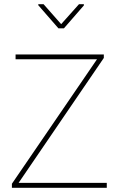

<svg xmlns="http://www.w3.org/2000/svg" viewBox="-20 -901 578 921"><path d="M492.2 -23.9V0H37.1V-19.5L445.3 -616.7H54.7V-639.6H478V-623L69.3 -23.9ZM382.3 -880.9V-875L286.6 -765.1H260.3L163.6 -876V-880.9H189L273.4 -785.2L358.9 -880.9Z"/></svg>

Font: Yantramanav Thin
Style: Regular
Weight: 250
Version: Version 1.001;PS 1.0;hotconv 1.0.72;makeotf.lib2.5.5900; ttf